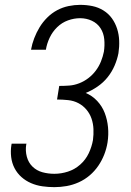

<svg xmlns="http://www.w3.org/2000/svg" viewBox="-20 -763 540 791"><path d="M204 8Q179 8 154.5 4.5Q130 1 108 -8.5Q86 -18 68.5 -33.5Q51 -49 40 -70Q29 -91 26 -116Q23 -141 27 -166L28 -171H89L88 -167Q84 -142 90.5 -117.5Q97 -93 114 -76.5Q131 -60 154.5 -53.5Q178 -47 204 -47Q232 -47 260 -56Q288 -65 310.5 -85Q333 -105 345.5 -131.5Q358 -158 363 -186Q366 -209 365 -231.5Q364 -254 357 -274.5Q350 -295 336 -311.5Q322 -328 303 -338Q284 -348 261 -350.5Q238 -353 215 -353L224 -409Q245 -409 265.5 -410.5Q286 -412 306.5 -420Q327 -428 344.5 -441.5Q362 -455 375 -472.5Q388 -490 396 -510Q404 -530 408 -550Q412 -576 409.5 -601.5Q407 -627 394 -647Q381 -667 358.5 -677.5Q336 -688 310 -688Q285 -688 260 -679Q235 -670 215.5 -651Q196 -632 184.5 -607.5Q173 -583 169 -558H108V-559Q112 -582 121 -605.5Q130 -629 143 -650.5Q156 -672 174.5 -690.5Q193 -709 215.5 -721Q238 -733 262.5 -738Q287 -743 310 -743Q336 -743 360.5 -738Q385 -733 406 -720Q427 -707 441 -687.5Q455 -668 462.5 -644.5Q470 -621 471 -595.5Q472 -570 468 -544Q463 -518 452 -492.5Q441 -467 423.5 -445Q406 -423 382 -406.5Q358 -390 333 -380Q360 -369 380.5 -347Q401 -325 411.5 -297.5Q422 -270 425 -239Q428 -208 423 -176Q419 -151 409.5 -126.5Q400 -102 385 -80Q370 -58 349.5 -40.5Q329 -23 304.5 -12Q280 -1 254.5 3.5Q229 8 204 8Z"/></svg>

Font: Iosevka SS18 Light
Style: Italic
Weight: 300
Italic angle: -9°
Monospace: yes
Designer: Belleve Invis
Foundry: Belleve Invis
Version: Version 25.1.1; ttfautohint (v1.8.4)